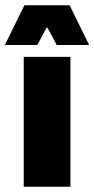

<svg xmlns="http://www.w3.org/2000/svg" viewBox="-44 -708 358 728"><path d="M46 0V-492.5H223V0ZM48.5 -688H220L293 -539.5V-537.5H171L136 -603H132.5L97.5 -537.5H-24.5V-539.5Z"/></svg>

Font: Anek Tamil Medium ExtraBold
Style: Regular
Weight: 800
Version: Version 1.003